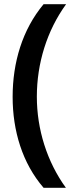

<svg xmlns="http://www.w3.org/2000/svg" viewBox="-20 -734 364 912"><path d="M40 -274C40 -113 86 41 187 158H293C203 34 155 -120 155 -275C155 -433 203 -589 294 -714H187C86 -593 40 -437 40 -274Z"/></svg>

Font: Noto Sans Ol Chiki SemiBold
Style: Regular
Weight: 600
Designer: Monotype Design Team, Lewis McGuffie
Foundry: Monotype Imaging Inc.
Version: Version 2.003